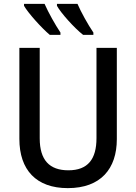

<svg xmlns="http://www.w3.org/2000/svg" viewBox="-20 -961 703 991"><path d="M380 -941H274V-931C294 -894 364 -816 409 -781H462V-793C434 -834 398 -899 380 -941ZM210 -941H104V-931C125 -894 194 -817 237 -781H292V-793C264 -835 231 -894 210 -941ZM583 -243V-714H478V-248C478 -140 434 -82 333 -82C235 -82 185 -135 185 -247V-714H80V-244C80 -84 167 10 330 10C500 10 583 -90 583 -243Z"/></svg>

Font: Noto Sans SemiCondensed Medium
Style: Regular
Weight: 500
Width: 4
Designer: Monotype Design Team
Foundry: Monotype Imaging Inc.
Version: Version 2.013